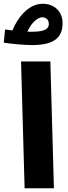

<svg xmlns="http://www.w3.org/2000/svg" viewBox="-53 -1002 363 1022"><path d="M280 -880C280 -942 234 -982 175 -982C96 -982 39 -904 13 -840C-3 -842 -16 -844 -26 -845L-33 -775C-6 -770 73 -762 118 -762C251 -762 280 -815 280 -880ZM172 -910C191 -910 207 -898 207 -874C207 -852 191 -833 118 -833C110 -833 102 -833 93 -834C116 -885 150 -910 172 -910ZM78 0H234L215 -675H59Z"/></svg>

Font: Noto Sans Arabic UI Extra
Style: Regular
Weight: 800
Designer: Nadine Chahine - Monotype Design Team
Foundry: Monotype Imaging Inc.
Version: Version 1.900